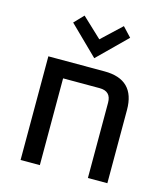

<svg xmlns="http://www.w3.org/2000/svg" viewBox="-113 -847 813 934"><g transform="rotate(15 294.0 -379.5)"><path d="M78 0V-522H361Q515 -522 515 -369V0H417V-379Q417 -437 359 -437H175V0ZM152 -712 197 -759 296 -666 395 -759 439 -712 296 -571Z"/></g></svg>

Font: Oxanium Medium
Style: Regular
Weight: 500
Designer: Severin Meyer
Version: Version 1.001